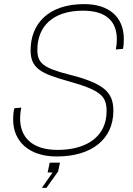

<svg xmlns="http://www.w3.org/2000/svg" viewBox="-20 -746 650 935"><path d="M256 16C429 16 532 -70 532 -206C532 -292 494 -338 320 -382C190 -415 162 -438 162 -504C162 -616 236 -694 384 -694C502 -694 549 -638 549 -554C549 -536 547 -520 544 -505L579 -508C582 -523 583 -539 583 -556C583 -664 510 -726 390 -726C212 -726 129 -627 129 -501C129 -413 180 -388 308 -352C474 -306 499 -277 499 -204C499 -84 406 -16 260 -16C134 -16 78 -80 78 -168C78 -188 81 -212 84 -222L50 -219C46 -205 44 -183 44 -164C44 -56 123 16 256 16ZM184 169H206L263 89L272 46H222L212 94H236Z"/></svg>

Font: Geist Thin
Style: Italic
Weight: 100
Italic angle: -12°
Designer: Basement.studio, Andrés Briganti, Mateo Zaragoza
Foundry: Basement.studio, Vercel, Andrés Briganti, Guido Ferreyra, Mateo Zaragoza
Version: Version 1.500